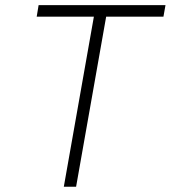

<svg xmlns="http://www.w3.org/2000/svg" viewBox="-20 -713 652 733"><path d="M223.6 0 338.4 -649.4H120.1L127.4 -693.4H611.8L604 -649.4H385.3L270.5 0Z"/></svg>

Font: Cascadia Mono NF ExtraLight
Style: Italic
Weight: 200
Italic angle: -10°
Monospace: yes
Designer: Aaron Bell
Foundry: Saja Typeworks
Version: Version 2404.023; ttfautohint (v1.8.4)